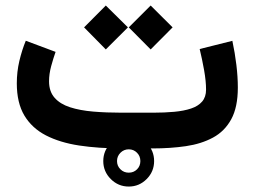

<svg xmlns="http://www.w3.org/2000/svg" viewBox="-20 -545 935 705"><path d="M540.5 0Q606 0 662.6 -8.3Q719.2 -16.6 762.1 -39.8Q805.1 -63 829.2 -107.3Q853.3 -151.6 853.3 -223.7Q853.3 -262.2 848 -306.5Q842.7 -350.7 833.2 -395.1L713.2 -365Q722.2 -327.9 729.4 -287.6Q736.6 -247.2 736.6 -215.9Q736.6 -188.9 722.2 -172.1Q707.8 -155.3 681.7 -146.6Q655.6 -137.8 620 -134.5Q584.5 -131.2 541.7 -131.2H427.4Q370.5 -131.2 321.9 -135.3Q273.3 -139.5 237.1 -151.2Q200.9 -162.9 180.5 -186Q160.1 -209 160.1 -246.7Q160.1 -273.3 168 -302.5Q176 -331.7 184.1 -354.5L74.7 -395.4Q60.5 -361 51.1 -321.2Q41.7 -281.3 41.7 -239Q41.7 -167.3 69.5 -120.8Q97.4 -74.4 148.6 -47.9Q199.9 -21.5 270.7 -10.7Q341.4 0 427.4 0ZM533.2 -524.7 452.8 -444.5 533.2 -363.5 613.8 -444.5ZM368.5 -524.7 288.7 -444.5 368.5 -363.5 449.7 -444.5ZM409.7 46.4Q409.7 28.5 422.3 15.9Q434.9 3.3 452.8 3.3Q470.7 3.3 483 15.8Q495.4 28.3 495.4 46.4Q495.4 64.6 483.1 76.8Q470.9 89 452.7 89Q434.6 89 422.2 76.6Q409.7 64.3 409.7 46.4ZM359.2 46.4Q359.2 84.8 386.7 112.4Q414.3 140 452.8 140Q491.2 140 518.6 112.4Q545.9 84.9 545.9 46.4Q545.9 8 518.6 -19.4Q491.3 -46.8 452.8 -46.8Q414.4 -46.8 386.8 -19.4Q359.2 7.9 359.2 46.4Z"/></svg>

Font: Vazirmatn NL
Style: Regular
Weight: 400
Designer: Saber Rastikerdar
Foundry: Saber Rastikerdar
Version: Version 33.003